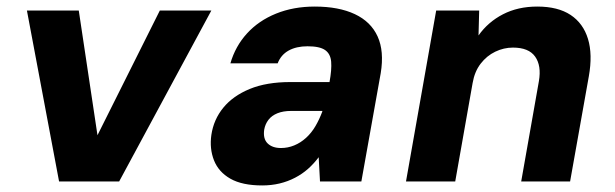

<svg xmlns="http://www.w3.org/2000/svg" viewBox="-20 -553 1873 585"><path d="M160 0 62 -521H220L277 -141L467 -521H624L343 0Z M779 12Q718 12 682 -8.5Q646 -29 632 -64.5Q618 -100 624 -142Q631 -189 660.5 -225Q690 -261 741 -282Q792 -303 865 -303H984Q991 -341 989 -365Q987 -389 970.5 -400.5Q954 -412 917 -412Q883 -412 859.5 -399Q836 -386 826 -360H682Q697 -412 732.5 -451Q768 -490 821 -511.5Q874 -533 939 -533Q1012 -533 1061 -510Q1110 -487 1130.5 -442Q1151 -397 1140 -330L1081 0H955L951 -74Q936 -54 918.5 -38.5Q901 -23 879 -11.5Q857 0 832 6Q807 12 779 12ZM836 -102Q857 -102 876.5 -110Q896 -118 912.5 -133Q929 -148 941 -168.5Q953 -189 962 -213V-215H867Q843 -215 825.5 -208Q808 -201 798 -188Q788 -175 785 -158Q781 -130 795.5 -116Q810 -102 836 -102Z M1217 0 1309 -521H1440L1438 -445Q1467 -486 1512.5 -509.5Q1558 -533 1617 -533Q1680 -533 1718.5 -507.5Q1757 -482 1771.5 -434.5Q1786 -387 1774 -320L1717 0H1568L1622 -306Q1630 -353 1610.5 -380.5Q1591 -408 1543 -408Q1515 -408 1489 -395.5Q1463 -383 1444.5 -359Q1426 -335 1420 -300L1367 0Z"/></svg>

Font: DM Sans 10pt Black
Style: Italic
Weight: 900
Italic angle: -10°
Version: Version 4.004;gftools[0.9.30]